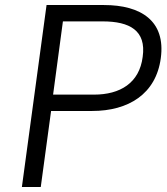

<svg xmlns="http://www.w3.org/2000/svg" viewBox="-20 -743 662 763"><path d="M67 0H142L183 -302H346C490 -302 600 -369 619 -512C639 -660 540 -723 393 -723H165ZM191 -367 230 -658H388C495 -658 562 -622 547 -517C534 -413 457 -367 354 -367Z"/></svg>

Font: United Sans Light
Style: Italic
Weight: 300
Italic angle: -8°
Designer: Pablo Impallari, Rodrigo Fuenzalida (Modified by Dan O. Williams)
Version: Version 1.000;PS 001.000;hotconv 1.0.88;makeotf.lib2.5.64775